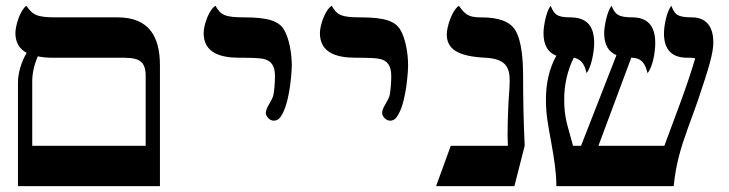

<svg xmlns="http://www.w3.org/2000/svg" viewBox="-20 -637 2493 657"><path d="M90.3 -138.2V-357.9C90.3 -386.2 96.7 -415 109.4 -444.3C123 -441.4 138.7 -439.5 155.8 -439.5H386.2C441.9 -439.5 478.5 -439 478.5 -377.9V-138.2ZM527.3 -413.1C527.3 -510.3 491.2 -577.6 382.3 -577.6H171.9C105 -577.6 92.3 -585.9 70.3 -617.2C49.3 -603 32.7 -549.8 32.7 -523.9C32.7 -493.2 45.4 -469.7 71.3 -456.1C54.2 -427.7 41.5 -388.7 41.5 -355.5V0H527.3Z M916.5 -224.1C931.6 -224.1 939 -233.4 947.3 -249C974.6 -301.3 978.5 -404.8 978.5 -411.6C978.5 -455.6 969.2 -506.8 951.7 -535.6C934.6 -564 899.4 -577.6 816.9 -577.6C750.5 -577.6 735.4 -585 717.3 -617.2C694.8 -604 676.8 -550.8 676.8 -523.9C676.8 -458 731 -439.5 797.9 -439.5C848.6 -439.5 866.7 -438 878.9 -436C909.7 -430.2 920.9 -410.2 920.9 -377C920.9 -351.1 918.5 -330.1 916 -314C912.6 -293 889.6 -270 889.6 -251C889.6 -238.8 902.8 -224.1 916.5 -224.1Z M1314.5 -224.1C1329.6 -224.1 1336.9 -233.4 1345.2 -249C1372.6 -301.3 1376.5 -404.8 1376.5 -411.6C1376.5 -455.6 1367.2 -506.8 1349.6 -535.6C1332.5 -564 1297.4 -577.6 1214.8 -577.6C1148.4 -577.6 1133.3 -585 1115.2 -617.2C1092.8 -604 1074.7 -550.8 1074.7 -523.9C1074.7 -458 1128.9 -439.5 1195.8 -439.5C1246.6 -439.5 1264.6 -438 1276.9 -436C1307.6 -430.2 1318.8 -410.2 1318.8 -377C1318.8 -351.1 1316.4 -330.1 1314 -314C1310.5 -293 1287.6 -270 1287.6 -251C1287.6 -238.8 1300.8 -224.1 1314.5 -224.1Z M1775.4 -138.2C1771.5 -219.7 1770 -299.3 1770 -376C1770 -426.3 1766.1 -496.6 1743.2 -533.7C1724.6 -563.5 1687.5 -577.6 1625 -577.6C1583 -577.6 1571.8 -587.4 1550.3 -617.2C1527.8 -603 1508.8 -546.9 1508.8 -519.5C1508.8 -471.2 1543 -444.3 1640.1 -439.5C1710.9 -436 1724.1 -406.7 1724.1 -360.4C1724.1 -337.4 1721.2 -311 1719.7 -281.7C1717.8 -239.7 1716.8 -204.1 1716.8 -175.3C1716.8 -163.6 1717.8 -155.8 1717.8 -138.2H1522.5L1472.2 0H1740.2Z M2253.4 -138.2H2027.8L2140.1 -439.5C2180.2 -439 2188.5 -414.1 2195.8 -386.7C2213.9 -408.2 2222.2 -459 2222.2 -489.7C2222.2 -548.8 2195.8 -577.6 2143.6 -577.6C2093.3 -577.6 2084 -589.8 2072.8 -617.2C2058.1 -600.1 2047.4 -548.3 2047.4 -523.9C2047.4 -484.9 2061.5 -460 2089.4 -448.2L1968.3 -138.2H1940.9C1922.4 -208.5 1910.6 -231 1910.6 -297.9C1910.6 -346.7 1921.9 -397 1943.4 -439.5C1976.1 -433.1 1982.4 -405.3 1987.3 -386.7C2003.4 -407.2 2013.2 -460.4 2013.2 -488.8C2013.2 -544.4 1991.7 -577.6 1930.7 -577.6C1883.3 -577.6 1876 -589.8 1864.3 -617.2C1849.6 -599.6 1839.8 -548.3 1839.8 -523.9C1839.8 -482.9 1854.5 -457.5 1883.8 -446.3C1859.9 -404.3 1848.1 -352.1 1848.1 -296.9C1848.1 -243.2 1855.5 -210.4 1865.7 -152.8C1877 -89.8 1883.8 -45.4 1883.8 0H2285.2C2289.1 -38.1 2295.4 -72.3 2303.2 -102.1C2317.4 -159.2 2349.1 -237.8 2368.2 -293.5C2404.8 -402.3 2420.9 -454.1 2420.9 -491.7C2420.9 -546.4 2396.5 -577.6 2347.2 -577.6C2294.4 -577.6 2288.6 -589.8 2277.3 -617.2C2261.7 -599.1 2252 -548.3 2252 -522.9C2252 -467.8 2278.3 -439.5 2331.1 -439.5C2344.7 -439.5 2353 -439.5 2358.9 -437C2326.7 -329.1 2292 -244.1 2253.4 -138.2Z"/></svg>

Font: Cardo
Style: Italic
Weight: 400
Designer: David J. Perry
Foundry: David J. Perry
Version: Version 0.99